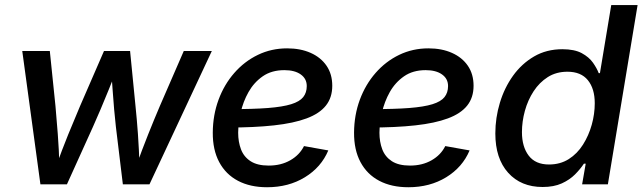

<svg xmlns="http://www.w3.org/2000/svg" viewBox="-20 -748 2607 779"><path d="M144 0 70.3 -541H182.1L205.1 -317.4Q209.5 -266.1 214.4 -204.8Q219.2 -143.6 221.2 -69.3H206.1Q231.9 -141.1 256.8 -202.4Q281.7 -263.7 304.7 -317.4L401.9 -541H507.8L529.8 -317.4Q535.2 -266.1 539.6 -204.8Q543.9 -143.6 546.4 -69.3H530.8Q556.6 -141.6 581.1 -202.6Q605.5 -263.7 628.4 -317.4L725.6 -541H839.4L586.4 0H478.5L450.2 -233.4Q446.3 -266.6 443.1 -304.2Q439.9 -341.8 437 -382.3Q434.1 -422.9 431.2 -462.9H452.6Q437 -423.3 420.7 -383.1Q404.3 -342.8 388.2 -304.7Q372.1 -266.6 356.9 -232.9L251.5 0Z M1063.5 11.7Q995.1 11.7 945.6 -14.4Q896 -40.5 869.4 -90.3Q842.8 -140.1 843.3 -210.4Q843.8 -281.2 866.7 -343.3Q889.6 -405.3 930.7 -452.1Q971.7 -499 1026.4 -525.4Q1081.1 -551.8 1145 -551.8Q1199.2 -551.8 1240.5 -533.4Q1281.7 -515.1 1304.9 -481.2Q1328.1 -447.3 1328.1 -399.9Q1328.1 -352.1 1302.2 -319.6Q1276.4 -287.1 1223.9 -267.6Q1171.4 -248 1091.6 -239.3Q1011.7 -230.5 903.8 -230.5L916.5 -305.2Q1007.3 -305.2 1067.1 -309.8Q1127 -314.5 1161.4 -325.2Q1195.8 -335.9 1210.2 -354Q1224.6 -372.1 1224.6 -398.9Q1224.6 -428.7 1200.2 -446Q1175.8 -463.4 1133.8 -463.4Q1082 -463.4 1046.1 -438.5Q1010.3 -413.6 988.3 -374.5Q966.3 -335.4 956.5 -291.5Q946.8 -247.6 946.3 -209.5Q946.3 -172.4 957.8 -142.1Q969.2 -111.8 996.6 -94Q1023.9 -76.2 1070.3 -76.2Q1120.1 -76.2 1157.7 -97.7Q1195.3 -119.1 1213.4 -155.3L1312 -137.7Q1283.2 -69.3 1217 -28.8Q1150.9 11.7 1063.5 11.7Z M1636.7 11.7Q1568.4 11.7 1518.8 -14.4Q1469.2 -40.5 1442.6 -90.3Q1416 -140.1 1416.5 -210.4Q1417 -281.2 1439.9 -343.3Q1462.9 -405.3 1503.9 -452.1Q1544.9 -499 1599.6 -525.4Q1654.3 -551.8 1718.3 -551.8Q1772.5 -551.8 1813.7 -533.4Q1855 -515.1 1878.2 -481.2Q1901.4 -447.3 1901.4 -399.9Q1901.4 -352.1 1875.5 -319.6Q1849.6 -287.1 1797.1 -267.6Q1744.6 -248 1664.8 -239.3Q1585 -230.5 1477.1 -230.5L1489.7 -305.2Q1580.6 -305.2 1640.4 -309.8Q1700.2 -314.5 1734.6 -325.2Q1769 -335.9 1783.4 -354Q1797.9 -372.1 1797.9 -398.9Q1797.9 -428.7 1773.4 -446Q1749 -463.4 1707 -463.4Q1655.3 -463.4 1619.4 -438.5Q1583.5 -413.6 1561.5 -374.5Q1539.6 -335.4 1529.8 -291.5Q1520 -247.6 1519.5 -209.5Q1519.5 -172.4 1531 -142.1Q1542.5 -111.8 1569.8 -94Q1597.2 -76.2 1643.6 -76.2Q1693.4 -76.2 1731 -97.7Q1768.6 -119.1 1786.6 -155.3L1885.3 -137.7Q1856.4 -69.3 1790.3 -28.8Q1724.1 11.7 1636.7 11.7Z M2181.6 10.7Q2093.8 10.7 2041.7 -47.1Q1989.7 -105 1989.7 -206.5Q1989.7 -270 2008.1 -330.8Q2026.4 -391.6 2061.5 -440.7Q2096.7 -489.7 2147 -519Q2197.3 -548.3 2261.7 -548.3Q2311 -548.3 2340.6 -532.2Q2370.1 -516.1 2386 -493.4Q2401.9 -470.7 2409.2 -451.2H2414.1L2460 -727.5H2566.9L2446.3 0H2341.8L2356.4 -84H2349.1Q2335 -62.5 2313.2 -40.5Q2291.5 -18.6 2259.3 -3.9Q2227.1 10.7 2181.6 10.7ZM2207.5 -80.6Q2252.9 -80.6 2287.6 -102.5Q2322.3 -124.5 2345.5 -161.4Q2368.7 -198.2 2380.9 -241.9Q2393.1 -285.6 2393.1 -329.1Q2393.1 -388.2 2365.2 -422.6Q2337.4 -457 2282.2 -457Q2236.8 -457 2202.6 -435.3Q2168.5 -413.6 2145 -377.7Q2121.6 -341.8 2109.6 -298.3Q2097.7 -254.9 2097.7 -211.9Q2097.7 -152.8 2125 -116.7Q2152.3 -80.6 2207.5 -80.6Z"/></svg>

Font: Inter 17pt Medium
Style: Italic
Weight: 500
Italic angle: -9.3988°
Version: Version 4.001;git-66647c0bb